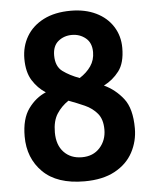

<svg xmlns="http://www.w3.org/2000/svg" viewBox="-52 -751 639 801"><g transform="rotate(-5 267.5 -350.0)"><path d="M270 7Q155 7 96 -51.5Q37 -110 37 -201Q37 -275 67.5 -317Q98 -359 141 -377Q108 -398 86 -433Q64 -468 64 -524Q64 -576 88.5 -617.5Q113 -659 160 -683Q207 -707 274 -707Q334 -707 379.5 -685Q425 -663 450 -623.5Q475 -584 475 -534Q475 -471 449 -437Q423 -403 385 -384Q432 -362 465 -320Q498 -278 498 -195Q498 -141 473 -94.5Q448 -48 397 -20.5Q346 7 270 7ZM287 -424Q317 -443 334.5 -468.5Q352 -494 352 -527Q352 -566 327.5 -586Q303 -606 270 -606Q237 -606 213 -586.5Q189 -567 189 -527Q189 -481 217.5 -460Q246 -439 287 -424ZM268 -94Q315 -94 343 -125Q371 -156 371 -201Q371 -244 350.5 -268.5Q330 -293 298.5 -307Q267 -321 232 -334Q202 -314 183 -284.5Q164 -255 164 -207Q164 -154 192.5 -124Q221 -94 268 -94Z"/></g></svg>

Font: Asap SemiBold
Style: Regular
Weight: 600
Designer: Pablo Cosgaya
Foundry: Omnibus-Type
Version: Version 3.001; ttfautohint (v1.8.3)